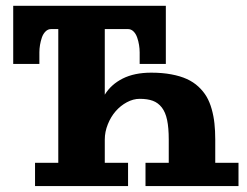

<svg xmlns="http://www.w3.org/2000/svg" viewBox="-20 -625 831 645"><path d="M410.2 0H97.7V-78.1H175.8V-527.3H151.4Q141.1 -527.3 133.1 -519.4Q125 -511.5 120.7 -499Q116.5 -486.6 114.4 -473.9Q112.3 -461.2 112.3 -449.2V-410.2H24.4V-605.5H537.1V-410.2H449.2V-449.2Q449.2 -461.2 447.1 -473.9Q445.1 -486.6 440.8 -499Q436.5 -511.5 428.5 -519.4Q420.4 -527.3 410.2 -527.3H332V-306.9Q353 -341.3 392.2 -361.1Q431.4 -380.9 488.3 -380.9Q525.4 -380.9 555.5 -375.2Q585.7 -369.6 607.8 -359.5Q629.9 -349.4 646.6 -333.9Q663.3 -318.4 674 -300.2Q684.6 -282 691.2 -258.4Q697.8 -234.9 700.4 -210.3Q703.1 -185.8 703.1 -156.2V-78.1H781.2V0H468.8V-78.1H546.9V-156.2Q546.9 -195.6 541.4 -221.8Q535.9 -248 523.6 -263.9Q511.2 -279.8 493.4 -286.4Q475.6 -293 449.2 -293Q427.7 -293 406.2 -281.5Q384.8 -270 368.5 -251.3Q352.3 -232.7 342.2 -207.4Q332 -182.1 332 -156.2V-78.1H410.2Z"/></svg>

Font: Orelega One
Style: Regular
Weight: 400
Version: Version 1.1 ; ttfautohint (v1.8.3)